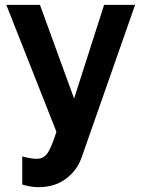

<svg xmlns="http://www.w3.org/2000/svg" viewBox="-20 -544 590 793"><path d="M72 102Q109 112 132 112Q159 112 175.5 89.5Q192 67 213 0L6 -524H145L286 -137L410 -524H538L318 104Q300 158 253.5 193.5Q207 229 139 229Q106 229 72 218Z"/></svg>

Font: Raleway
Style: Bold
Weight: 700
Designer: Matt McInerney, Pablo Impallari, Rodrigo Fuenzalida
Foundry: Matt McInerney, Pablo Impallari, Rodrigo Fuenzalida
Version: Version 4.026